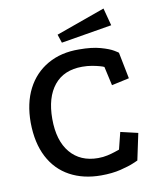

<svg xmlns="http://www.w3.org/2000/svg" viewBox="-88 -852 771 938"><g transform="rotate(-10 297.5 -382.5)"><path d="M445 -501Q440 -504 424 -508.5Q408 -513 386 -517Q364 -521 338 -521Q247 -521 198.5 -461.5Q150 -402 150 -295Q150 -187 200 -127.5Q250 -68 338 -68Q363 -68 385 -73Q407 -78 423 -83.5Q439 -89 445 -91L466 -175L552 -155L524 -23Q524 -23 501 -13Q478 -3 435.5 7.5Q393 18 338 18Q250 18 183.5 -18Q117 -54 80.5 -124Q44 -194 43 -295Q43 -392 79 -462Q115 -532 181.5 -570Q248 -608 337 -607Q401 -607 443.5 -595Q486 -583 506.5 -570.5Q527 -558 527 -557L553 -426L466 -407ZM490 -783 513 -696 261 -654 247 -696Z"/></g></svg>

Font: Podkova SemiBold
Style: Regular
Weight: 600
Designer: Ilya Yudin
Foundry: Cyreal (www.cyreal.org)
Version: Version 2.103